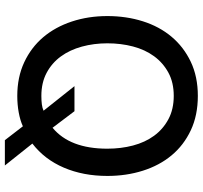

<svg xmlns="http://www.w3.org/2000/svg" viewBox="-42 -724 833 789"><g transform="rotate(90 374.5 -329.5)"><path d="M556 67 499 -7Q475 4 442.5 10Q410 16 374 16Q297 16 236 -12.5Q175 -41 133 -90.5Q91 -140 68.5 -208Q46 -276 46 -354Q46 -432 67.5 -500Q89 -568 131 -618Q173 -668 234 -697Q295 -726 374 -726Q454 -726 515.5 -697Q577 -668 618.5 -618Q660 -568 681.5 -500Q703 -432 703 -354Q703 -255 669 -175.5Q635 -96 570 -46L660 67ZM374 -83Q394 -83 409 -85Q424 -87 435 -92L334 -219H437L505 -129Q591 -200 591 -354Q591 -410 578 -459.5Q565 -509 538 -546Q511 -583 470 -605Q429 -627 374 -627Q319 -627 278.5 -605Q238 -583 211 -546Q184 -509 171 -459.5Q158 -410 158 -354Q158 -299 171.5 -249.5Q185 -200 212 -163Q239 -126 279.5 -104.5Q320 -83 374 -83Z"/></g></svg>

Font: Geist Med
Style: Regular
Weight: 400
Designer: Basement.studio, Andrés Briganti, Mateo Zaragoza
Foundry: Basement.studio, Vercel, Andrés Briganti, Guido Ferreyra, Mateo Zaragoza
Version: Version 1.401